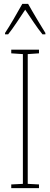

<svg xmlns="http://www.w3.org/2000/svg" viewBox="-20 -970 259 990"><path d="M125 -950H95C71 -906 27 -831 6 -800V-793H22C49 -826 85 -883 110 -920C137 -880 171 -827 199 -793H214V-800C202 -819 151 -903 125 -950ZM181 0V-19L123 -22V-691L181 -695V-714H38V-695L98 -691V-22L38 -19V0Z"/></svg>

Font: Noto Sans Malayalam ExtraCondensed Thin
Style: Regular
Weight: 100
Width: 2
Designer: Jelle Bosma - Monotype Design Team
Foundry: Monotype Imaging Inc.
Version: Version 2.104